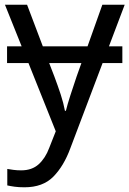

<svg xmlns="http://www.w3.org/2000/svg" viewBox="-20 -556 550 816"><path d="M1 -536H95L162 -359H352L415 -536H510L443 -359H500V-288H416L279 74Q251 150 206.5 195Q162 240 84 240Q60 240 42 237.5Q24 235 11 232V162Q22 164 37.5 166Q53 168 70 168Q116 168 144.5 142Q173 116 189 73L217 2L101 -288H10V-359H72ZM256 -85H260Q266 -110 279 -150.5Q292 -191 306 -232L326 -288H189L211 -231Q226 -191 238 -154.5Q250 -118 256 -85Z"/></svg>

Font: Noto Sans Historical
Style: Regular
Weight: 400
Designer: Monotype Design Team
Foundry: Monotype Imaging Inc.
Version: Version 2.013; ttfautohint (v1.8.4.7-5d5b)